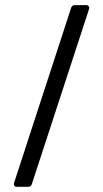

<svg xmlns="http://www.w3.org/2000/svg" viewBox="-20 -720 397 740"><path d="M88.9 0H44.9Q38.1 0 35.2 -4.4Q32.2 -8.8 34.2 -15.1L253.9 -689Q257.3 -700.2 268.1 -700.2H312Q318.8 -700.2 322 -695.8Q325.2 -691.4 323.2 -685.1L103 -11.2Q99.6 0 88.9 0Z"/></svg>

Font: Barlow
Style: Regular
Weight: 400
Designer: Jeremy Tribby
Foundry: Jeremy Tribby
Version: Version 1.101